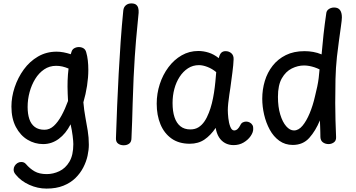

<svg xmlns="http://www.w3.org/2000/svg" viewBox="-20 -842 2089 1126"><path d="M47 -217Q47 -273 66 -330Q85 -387 119.5 -434.5Q154 -482 203 -510.5Q252 -539 312 -539Q332 -539 353 -535Q374 -531 395 -524L399 -537Q403 -552 415.5 -559Q428 -566 442 -566Q458 -566 470 -558.5Q482 -551 486 -534Q492 -514 495 -487.5Q498 -461 498 -432Q498 -388 490.5 -339Q483 -290 469 -242Q473 -196 480.5 -155.5Q488 -115 494.5 -75.5Q501 -36 501 7Q501 37 493.5 71.5Q486 106 468.5 140Q451 174 422.5 202Q394 230 352 247Q310 264 253 264Q201 264 152 242Q103 220 73 183Q66 175 63 168Q60 161 60 153Q60 141 66 131Q72 121 82 114.5Q92 108 104 108Q112 108 119 110.5Q126 113 132 120Q155 147 183 163Q211 179 254 179Q292 179 328 162Q364 145 387 106.5Q410 68 410 3Q410 -13 406 -45.5Q402 -78 394 -113Q366 -58 324.5 -27.5Q283 3 233 3Q184 3 141.5 -22.5Q99 -48 73 -97.5Q47 -147 47 -217ZM142 -215Q142 -174 152 -144Q162 -114 184 -97.5Q206 -81 241 -81Q271 -81 295.5 -103.5Q320 -126 341 -164.5Q362 -203 379 -250Q378 -268 377 -292.5Q376 -317 376 -334Q376 -351 376.5 -369Q377 -387 378.5 -405Q380 -423 382 -440Q363 -448 345.5 -452Q328 -456 309 -456Q270 -456 239 -435Q208 -414 186.5 -379Q165 -344 153.5 -301.5Q142 -259 142 -215Z M703 -780Q705 -800 718 -811Q731 -822 750 -822Q768 -822 777.5 -815Q787 -808 790.5 -795.5Q794 -783 793 -767Q791 -739 784.5 -678Q778 -617 770.5 -510Q763 -403 758 -236Q757 -183 755 -132.5Q753 -82 751 -32Q751 -10 738 0Q725 10 705 10Q686 10 672.5 0Q659 -10 660 -32Q663 -126 667 -221Q671 -316 676 -410Q681 -504 687.5 -597Q694 -690 703 -780Z M899 -234Q899 -293 917 -348.5Q935 -404 968 -448Q1001 -492 1045.5 -517.5Q1090 -543 1143 -543Q1173 -543 1203.5 -533.5Q1234 -524 1263 -501Q1268 -523 1277.5 -532.5Q1287 -542 1303 -542Q1323 -542 1337 -529.5Q1351 -517 1350 -494Q1349 -463 1343 -417.5Q1337 -372 1331 -327Q1329 -313 1325 -287.5Q1321 -262 1318.5 -237Q1316 -212 1316 -197Q1316 -178 1319 -149.5Q1322 -121 1330.5 -99Q1339 -77 1353 -77Q1364 -77 1373 -85Q1382 -93 1390 -109Q1395 -120 1404.5 -124.5Q1414 -129 1424 -129Q1435 -129 1445 -123.5Q1455 -118 1460.5 -108.5Q1466 -99 1465 -85Q1465 -66 1450 -44Q1435 -22 1409 -6.5Q1383 9 1350 9Q1322 9 1300 -3Q1278 -15 1264 -37.5Q1250 -60 1245 -92Q1215 -48 1179 -23.5Q1143 1 1093 1Q1029 1 986 -29.5Q943 -60 921 -113Q899 -166 899 -234ZM992 -238Q992 -189 1003.5 -154.5Q1015 -120 1038 -101.5Q1061 -83 1096 -83Q1124 -83 1144 -95.5Q1164 -108 1179 -130Q1194 -152 1205 -181Q1215 -206 1222.5 -236Q1230 -266 1235 -298.5Q1240 -331 1243 -362Q1246 -393 1248 -419Q1224 -439 1196.5 -449.5Q1169 -460 1147 -460Q1111 -460 1082.5 -441.5Q1054 -423 1033.5 -391.5Q1013 -360 1002.5 -320.5Q992 -281 992 -238Z M1518 -263Q1518 -317 1533 -367Q1548 -417 1579 -456.5Q1610 -496 1656.5 -519Q1703 -542 1766 -542Q1792 -542 1817 -537.5Q1842 -533 1866 -523Q1871 -582 1877.5 -641Q1884 -700 1894 -768Q1896 -778 1903 -784.5Q1910 -791 1919.5 -794.5Q1929 -798 1939 -798Q1963 -798 1974 -783Q1985 -768 1985 -740Q1985 -726 1979.5 -687.5Q1974 -649 1967.5 -600.5Q1961 -552 1956 -509Q1949 -444 1947.5 -377.5Q1946 -311 1946 -238Q1946 -187 1947.5 -137Q1949 -87 1951 -38Q1952 -17 1938 -7Q1924 3 1907 3Q1888 3 1874 -7Q1860 -17 1859 -38Q1859 -53 1858.5 -68.5Q1858 -84 1857.5 -101Q1857 -118 1856 -136Q1831 -75 1794 -33.5Q1757 8 1697 8Q1652 8 1618 -16.5Q1584 -41 1562 -81.5Q1540 -122 1529 -169.5Q1518 -217 1518 -263ZM1610 -274Q1610 -215 1623.5 -170.5Q1637 -126 1658.5 -101.5Q1680 -77 1704 -77Q1731 -77 1754 -104.5Q1777 -132 1796 -177.5Q1815 -223 1827 -276Q1835 -308 1840.5 -334Q1846 -360 1849 -384.5Q1852 -409 1854 -435Q1840 -442 1825 -447Q1810 -452 1794.5 -455Q1779 -458 1763 -458Q1727 -458 1691.5 -440.5Q1656 -423 1633 -383Q1610 -343 1610 -274Z"/></svg>

Font: Playpen Sans Deva
Style: Regular
Weight: 400
Designer: Pooja Saxena, Gunjan Panchal, Laura Meseguer, Veronika Burian, José Scaglione
Foundry: TypeTogether
Version: Version 2.000